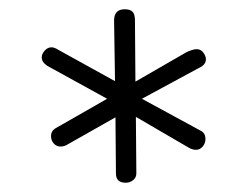

<svg xmlns="http://www.w3.org/2000/svg" viewBox="-20 -709 534 414"><path d="M423 -409Q423 -400 417 -393Q411 -386 403 -386Q395 -386 388 -390L273 -457L274 -335Q274 -326 267 -320.5Q260 -315 251 -315Q230 -315 230 -335L229 -456L123 -396Q117 -393 110 -393Q102 -393 96 -399.5Q90 -406 90 -416Q90 -426 99 -432L211 -496L82 -567Q70 -575 70 -585Q70 -593 76.5 -600Q83 -607 91 -607Q97 -607 105 -602L228 -534L226 -665Q226 -689 249 -689Q261 -689 266 -683.5Q271 -678 271 -665L272 -533L383 -597Q397 -603 404 -603Q413 -603 418.5 -595.5Q424 -588 424 -581Q424 -569 408 -562L286 -496L413 -427Q423 -422 423 -409Z"/></svg>

Font: Mali Light
Style: Regular
Weight: 300
Designer: Kitiyaporn Chalermlarp | Katatrad Aksorn Co.,Ltd.
Foundry: Cadson Demak Co.,Ltd.
Version: Version 1.000; ttfautohint (v1.6)